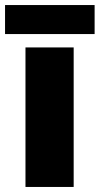

<svg xmlns="http://www.w3.org/2000/svg" viewBox="-34 -741 395 761"><path d="M341 -721H-14V-606H341ZM258 0V-553H67V0Z"/></svg>

Font: Noto Sans Gujarati Black
Style: Regular
Weight: 900
Designer: Jelle Bosma - Monotype Design Team, Universal Thirst
Foundry: Monotype Imaging Inc.
Version: Version 2.106